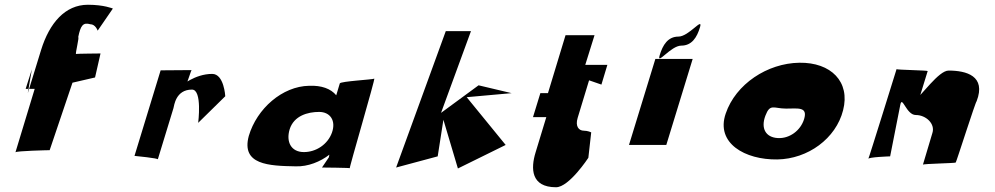

<svg xmlns="http://www.w3.org/2000/svg" viewBox="-20 -777 4188 808"><path d="M97 -385 114 -485 88 -403H126L45 -136C47 -142 183 -145 189 -145L285 -429L380 -451L403 -552C398 -552 304 -551 300 -550C296 -549 315 -625 309 -620C319 -669 329 -684 360 -675C382 -675 391 -648 391 -648L455 -741C455 -741 418 -757 350 -757C254 -757 188 -680 153 -567Z M546 -121C546 -121 650 -111 644 -106L710 -322C713 -332 719 -400 788 -400C832 -400 814 -260 814 -260L928 -372C928 -372 923 -466 873 -466C799 -466 741 -414 747 -419C753 -424 758 -427 766 -427C767 -427 785 -482 786 -482L656 -481Z M1027 -205C994 -83 1112 -79 1224 -77C1276 -75 1329 -97 1366 -126L1364 -115L1335 -72C1335 -72 1456 -71 1452 -69C1448 -67 1561 -450 1555 -446C1549 -442 1413 -435 1410 -426L1395 -376C1372 -404 1333 -418 1281 -416C1168 -414 1061 -320 1027 -205ZM1199 -233C1217 -290 1275 -306 1323 -306C1369 -306 1395 -270 1377 -219C1359 -169 1310 -137 1259 -137C1205 -137 1183 -180 1199 -233Z M2133 -385 1994 -418 1836 -302 1962 -646H1856L1647 -72L1822 -119L1846 -273L1907 -68L2108 -167L1944 -368Z M2286 -385H2254L2223 -284H2279L2234 -136C2213 -68 2214 11 2320 11C2375 11 2456 -113 2456 -113L2468 -220C2468 -220 2454 -227 2437 -227C2416 -227 2400 -245 2411 -281L2459 -439L2511 -421L2536 -504H2443L2482 -629H2360Z M2835 -623C2791 -623 2769 -588 2756 -544C2743 -500 2803 -585 2847 -585C2891 -585 2913 -619 2926 -663C2939 -707 2879 -623 2835 -623ZM2738 -529H2895L2784 -167H2627Z M3034 -299C2991 -174 3116 -104 3251 -106C3380 -108 3498 -194 3528 -313C3559 -433 3477 -515 3344 -513C3209 -511 3076 -423 3034 -299ZM3201 -290C3221 -343 3236 -320 3288 -320C3338 -320 3380 -329 3364 -276C3349 -227 3302 -193 3253 -196C3202 -199 3181 -237 3201 -290Z M3634 -108C3632 -116 3726 -119 3726 -119L3769 -337C3777 -376 3794 -293 3834 -293C3877 -293 3916 -256 3904 -218L3864 -84C3865 -88 3999 -90 4002 -93C4005 -96 4086 -351 4090 -351C4131 -458 4046 -480 3972 -480C3930 -480 3859 -375 3820 -345H3843L3884 -478C3885 -481 3753 -483 3753 -486C3753 -486 3635 -106 3634 -108Z"/></svg>

Font: Drag You Down
Style: Regular
Weight: 400
Designer: Robert Jablonski
Foundry: Cannot Into Space Fonts
Version: Version 0.97